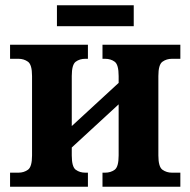

<svg xmlns="http://www.w3.org/2000/svg" viewBox="-20 -705 719 725"><path d="M195 -606V-685H485V-606ZM18 0V-53H50Q70 -53 85.5 -64Q101 -75 101 -118V-418Q101 -461 85.5 -472Q70 -483 50 -483H18V-536H312V-483H302Q281 -483 266 -472Q251 -461 251 -418V-229L428 -392V-418Q428 -461 413 -472Q398 -483 377 -483H367V-536H661V-483H629Q609 -483 593.5 -472Q578 -461 578 -418V-118Q578 -75 593.5 -64Q609 -53 629 -53H661V0H367V-53H377Q398 -53 413 -64Q428 -75 428 -118V-311L251 -148V-118Q251 -75 266 -64Q281 -53 302 -53H312V0Z"/></svg>

Font: Noto Serif
Style: Bold
Weight: 700
Designer: Monotype Design Team
Foundry: Monotype Imaging Inc.
Version: Version 2.014